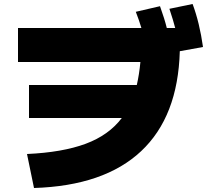

<svg xmlns="http://www.w3.org/2000/svg" viewBox="-20 -875 1040 960"><path d="M589 -285H125V-450H664Q676 -502 682 -565H70V-735H687Q675 -775 659 -816L780 -844Q803 -780 814 -735H856Q847 -771 827 -831L943 -855Q978 -761 995 -640L879 -619Q870 -292 685.5 -119Q501 54 150 65L115 -105Q292 -113 408 -156Q524 -199 589 -285Z"/></svg>

Font: Enso Black
Style: Regular
Weight: 900
Designer: Coji Morishita
Foundry: UNDERFOREST DESIGN
Version: Version 1.000